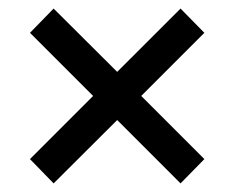

<svg xmlns="http://www.w3.org/2000/svg" viewBox="-20 -468 542 444"><path d="M452.6 -392.1 397.5 -448.2 251 -301.8 104 -448.2 49.3 -392.1 195.3 -246.1 49.3 -100.1 104 -43.9 251 -190.4 397.5 -43.9 452.6 -100.1 306.6 -246.1Z"/></svg>

Font: Now SemiBold
Style: Regular
Weight: 600
Designer: Alfredo Marco Pradil
Foundry: Alfredo Marco Pradil
Version: Version 1.200;hotconv 1.0.109;makeotfexe 2.5.65596